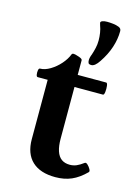

<svg xmlns="http://www.w3.org/2000/svg" viewBox="-105 -713 556 782"><g transform="rotate(15 173.0 -322.0)"><path d="M231 -468Q221 -468 218.5 -472.5Q216 -477 216 -485Q216 -490 217.5 -496.5Q219 -503 222 -510Q227 -525 230.5 -540.5Q234 -556 234 -572Q234 -588 231.5 -604Q229 -620 224 -633Q223 -638 222 -640Q221 -642 221 -644Q221 -649 228 -652Q235 -655 248 -655Q259 -655 273 -653.5Q287 -652 298 -647.5Q309 -643 309 -632Q309 -598 297.5 -563Q286 -528 263 -494Q246 -468 231 -468ZM207 11Q143 11 109 -21Q75 -53 75 -114V-364H33Q28 -364 26.5 -373Q25 -382 26.5 -391Q28 -400 33 -400Q53 -400 75.5 -413.5Q98 -427 116 -447.5Q134 -468 142 -489Q144 -494 151 -493.5Q158 -493 166 -490Q174 -488 181 -484.5Q188 -481 188 -476V-415H308Q313 -415 314.5 -402.5Q316 -390 314.5 -377Q313 -364 308 -364H188V-146Q188 -115 195 -94Q202 -73 216 -63Q230 -53 251 -53Q266 -53 279 -58.5Q292 -64 308 -76Q313 -80 320.5 -73Q328 -66 333 -57Q338 -48 334 -44Q305 -15 275 -2Q245 11 207 11Z"/></g></svg>

Font: Junicode VF
Style: Regular
Weight: 400
Designer: Peter S. Baker
Version: Version 2.213